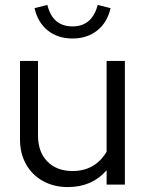

<svg xmlns="http://www.w3.org/2000/svg" viewBox="-20 -748 589 778"><path d="M255 10Q198 10 154 -14.5Q110 -39 85.5 -82.5Q61 -126 61 -184V-501H134V-199Q134 -132 172 -93.5Q210 -55 274 -55Q365 -55 412 -133V-501H486V0H412V-58Q353 10 255 10ZM274 -592Q214 -592 173.5 -624.5Q133 -657 120 -715L172 -728Q193 -641 274 -641Q353 -641 376 -728L428 -715Q415 -657 374 -624.5Q333 -592 274 -592Z"/></svg>

Font: Red Hat Display VF
Style: Regular
Weight: 300
Designer: Pentagram, MCKL
Foundry: Pentagram, MCKL
Version: Version 1.023